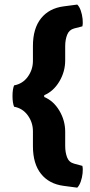

<svg xmlns="http://www.w3.org/2000/svg" viewBox="-20 -706 404 860"><path d="M326 134.5 265 126.5Q200 118 163.8 72.8Q127.5 27.5 127.5 -51.5V-118Q127.5 -157.5 104.5 -189.2Q81.5 -221 43 -228Q36 -246 36 -275.8Q36 -305.5 43 -323.5Q81.5 -330.5 104.5 -362.2Q127.5 -394 127.5 -433.5V-500Q127.5 -578.5 163.8 -623.8Q200 -669 265 -677.5L326 -685.5Q335.5 -676.5 341.8 -658.5Q348 -640.5 350 -621Q352 -601.5 349 -588L312 -578.5Q289.5 -572.5 280.8 -550.2Q272 -528 272 -499V-435.5Q272 -385 245.8 -341Q219.5 -297 178 -279.5V-271.5Q219.5 -254.5 245.8 -210.5Q272 -166.5 272 -116V-52.5Q272 -23.5 280.5 -1.2Q289 21 312 27L349 37Q352 50.5 350 69.8Q348 89 341.8 107Q335.5 125 326 134.5Z"/></svg>

Font: Signika Negative SC
Style: Bold
Weight: 700
Designer: Anna Giedryś
Foundry: Anna Giedryś
Version: Version 2.000; ttfautohint (v1.8.3) -l 8 -r 50 -G 200 -x 9 -